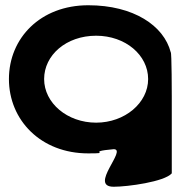

<svg xmlns="http://www.w3.org/2000/svg" viewBox="-20 -576 717 731"><path d="M14 -275C14 -119 135 8 316 8C414 8 299 2 413 -8C466 -8 316 135 413 135C466 135 606 116 634 84V-208C634 -208 634 -380 630 -377C604 -478 489 -556 316 -556C134 -556 14 -431 14 -275ZM148 -275C148 -366 232 -440 346 -440C458 -440 544 -366 544 -275C544 -184 455 -109 346 -109C236 -109 148 -184 148 -275Z"/></svg>

Font: Ampere
Style: SCUltCnd
Weight: 400
Version: Version 1